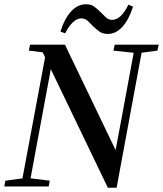

<svg xmlns="http://www.w3.org/2000/svg" viewBox="-32 -873 763 899"><path d="M-12 0 -7 -27 83 -39H103L201 -27L196 0ZM66 0 188 -652H225L165 -329L104 0ZM499 -636 505 -664H711L705 -636L622 -625H602ZM534 -148 496 -99 539 -329 601 -664H638L514 6H473L192 -578L189 -584L168 -628L103 -636L109 -664H272L520 -148ZM251 -725Q270 -786 301 -819.5Q332 -853 370 -853Q394 -853 408.5 -842.5Q423 -832 436 -819Q450 -805 463 -792.5Q476 -780 493 -780Q515 -780 534.5 -799.5Q554 -819 569 -851L591 -842Q572 -782 541.5 -748Q511 -714 473 -714Q449 -714 434 -725Q419 -736 406 -748Q392 -763 379 -775Q366 -787 349 -787Q328 -787 308.5 -768Q289 -749 273 -717Z"/></svg>

Font: Source Serif 4 48pt SemiBold
Style: Italic
Weight: 600
Italic angle: -12°
Designer: Frank Grießhammer
Foundry: Adobe Systems Incorporated
Version: Version 4.004;hotconv 1.0.116;makeotfexe 2.5.65601